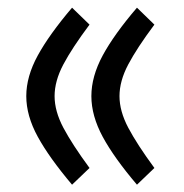

<svg xmlns="http://www.w3.org/2000/svg" viewBox="-20 -476 488 510"><path d="M217.8 -29.8 171.4 14.6Q110.8 -57.1 80.3 -112.8Q49.8 -168.5 49.8 -220.7Q49.8 -272.9 80.3 -328.6Q110.8 -384.3 171.4 -455.6L217.8 -410.6Q171.4 -348.6 148.2 -304.7Q125 -260.7 125 -220.7Q125 -180.7 148.4 -136.5Q171.9 -92.3 217.8 -29.8ZM390.1 -29.8 343.8 14.6Q283.2 -56.6 252.9 -112.5Q222.7 -168.5 222.7 -220.7Q222.7 -272.9 252.9 -328.9Q283.2 -384.8 343.8 -455.6L390.1 -410.6Q343.8 -348.6 320.6 -304.7Q297.4 -260.7 297.4 -220.7Q297.4 -180.7 320.8 -136.5Q344.2 -92.3 390.1 -29.8Z"/></svg>

Font: Vazirmatn UI FD
Style: Regular
Weight: 400
Designer: Saber Rastikerdar
Foundry: Saber Rastikerdar
Version: Version 33.003